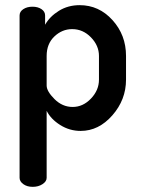

<svg xmlns="http://www.w3.org/2000/svg" viewBox="-20 -500 546 745"><path d="M155 -440V-404Q173 -436 208.5 -458Q244 -480 289 -480Q364 -480 416.5 -422Q469 -364 469 -283V-191Q469 -113 416 -52.5Q363 8 293 8Q250 8 213.5 -15Q177 -38 161 -70V190Q161 204 145 214.5Q129 225 107 225Q85 225 70.5 214.5Q56 204 56 190V-440Q56 -455 70.5 -464.5Q85 -474 106 -474Q127 -474 141 -464.5Q155 -455 155 -440ZM364 -191V-283Q364 -323 333 -355Q302 -387 260 -387Q221 -387 191 -358.5Q161 -330 161 -283V-168Q161 -146 191.5 -115.5Q222 -85 262 -85Q302 -85 333 -117.5Q364 -150 364 -191Z"/></svg>

Font: Dosis
Style: SemiBold
Weight: 600
Designer: Edgar Tolentino, Pablo Impallari, Igino Marini
Foundry: Edgar Tolentino, Pablo Impallari, Igino Marini
Version: Version 1.007